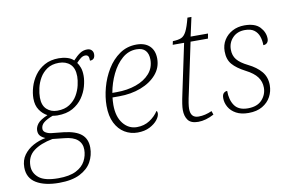

<svg xmlns="http://www.w3.org/2000/svg" viewBox="-128 -824 1887 1229"><g transform="rotate(-10 815.5 -209.5)"><path d="M163 240Q70 240 15 206.5Q-40 173 -40 104Q-40 57 -16 24Q8 -9 45.5 -29.5Q83 -50 126 -58Q106 -66 94 -79Q82 -92 82 -114Q82 -136 98.5 -157.5Q115 -179 164 -200Q135 -215 114.5 -245Q94 -275 94 -320Q94 -355 105.5 -394Q117 -433 141.5 -467.5Q166 -502 205 -524Q244 -546 298 -546Q326 -546 352 -538.5Q378 -531 394 -515Q419 -542 440 -556Q461 -570 487 -570Q505 -570 515.5 -559.5Q526 -549 526 -533Q526 -496 493 -496Q493 -518 487 -526Q481 -534 468 -534Q454 -534 440 -524Q426 -514 410 -496Q420 -483 428 -461.5Q436 -440 436 -408Q436 -377 425.5 -339Q415 -301 391 -266.5Q367 -232 327 -209.5Q287 -187 227 -187Q220 -187 211.5 -188Q203 -189 196 -190Q158 -176 137.5 -159.5Q117 -143 117 -119Q117 -103 133.5 -93.5Q150 -84 171 -82L249 -74Q326 -65 362 -34.5Q398 -4 398 52Q398 102 374.5 144.5Q351 187 299 213.5Q247 240 163 240ZM232 -217Q280 -217 312 -238Q344 -259 362 -290Q380 -321 387.5 -354Q395 -387 395 -411Q395 -465 367 -491Q339 -517 294 -517Q248 -517 217.5 -496.5Q187 -476 169 -445Q151 -414 143.5 -380Q136 -346 136 -319Q136 -268 163.5 -242.5Q191 -217 232 -217ZM163 210Q236 210 278.5 188.5Q321 167 339.5 132Q358 97 358 58Q358 18 330 -6.5Q302 -31 244 -36L169 -44Q90 -29 45 5.5Q0 40 0 102Q0 148 37.5 179Q75 210 163 210Z M714 10Q668 10 630 -13Q592 -36 569.5 -81Q547 -126 547 -192Q547 -249 563.5 -310.5Q580 -372 612.5 -425.5Q645 -479 693 -512.5Q741 -546 803 -546Q858 -546 888.5 -516.5Q919 -487 919 -434Q919 -376 881 -332Q843 -288 779 -263.5Q715 -239 637 -239H594Q593 -232 592 -217.5Q591 -203 591 -191Q591 -114 626.5 -69.5Q662 -25 716 -25Q763 -25 799 -48.5Q835 -72 856 -105Q862 -101 862 -90Q862 -70 844 -47Q826 -24 793 -7Q760 10 714 10ZM626 -268Q696 -268 752.5 -288Q809 -308 842 -345.5Q875 -383 875 -436Q875 -473 856.5 -494.5Q838 -516 798 -516Q746 -516 705 -480.5Q664 -445 636.5 -388Q609 -331 598 -268Z M1108 10Q1061 10 1042 -15.5Q1023 -41 1023 -82Q1023 -97 1026.5 -121.5Q1030 -146 1040 -192L1106 -504H1032L1037 -527Q1071 -528 1091 -536Q1111 -544 1125.5 -572Q1140 -600 1155 -659H1181L1154 -536H1267L1261 -504H1148L1082 -192Q1071 -143 1067.5 -120Q1064 -97 1064 -82Q1064 -23 1116 -23Q1138 -23 1159 -28Q1180 -33 1203 -43L1211 -19Q1157 10 1108 10Z M1435 10Q1387 10 1355 -7.5Q1323 -25 1307 -53Q1291 -81 1291 -111Q1291 -134 1301 -143.5Q1311 -153 1324 -153Q1324 -94 1350 -57Q1376 -20 1436 -20Q1497 -20 1528 -54Q1559 -88 1559 -133Q1559 -172 1536.5 -202.5Q1514 -233 1463 -259Q1407 -288 1379.5 -320Q1352 -352 1352 -405Q1352 -446 1372 -478Q1392 -510 1426.5 -528.5Q1461 -547 1505 -547Q1574 -547 1605.5 -513Q1637 -479 1637 -437Q1637 -421 1628 -411Q1619 -401 1603 -401Q1603 -431 1594 -457.5Q1585 -484 1563.5 -500.5Q1542 -517 1503 -517Q1453 -517 1423 -485.5Q1393 -454 1393 -409Q1393 -370 1414.5 -343.5Q1436 -317 1485 -293Q1538 -267 1568.5 -231Q1599 -195 1599 -142Q1599 -102 1580.5 -67.5Q1562 -33 1525.5 -11.5Q1489 10 1435 10Z"/></g></svg>

Font: Noto Serif ExtraLight
Style: Italic
Weight: 200
Italic angle: -12°
Designer: Monotype Design Team
Foundry: Monotype Imaging Inc.
Version: Version 2.014; ttfautohint (v1.8.4.7-5d5b)